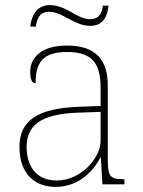

<svg xmlns="http://www.w3.org/2000/svg" viewBox="-20 -720 557 750"><path d="M332 -619C385 -619 400 -659 404 -698H382C378 -671 369 -645 332 -645C280 -645 241 -700 174 -700C119 -700 102 -651 98 -616H120C124 -643 132 -674 172 -674C225 -674 270 -619 332 -619ZM197 10C295 10 349 -61 372 -104H374L380 0H466V-20H459C405 -20 401 -35 401 -110V-386C401 -481 359 -542 242 -542C127 -542 98 -482 98 -441C98 -409 105 -395 119 -395C119 -471 143 -517 242 -517C355 -517 373 -456 373 -371V-306L290 -303C129 -297 56 -251 56 -146C56 -39 118 10 197 10ZM201 -15C117 -15 84 -77 84 -145C84 -225 131 -275 287 -280L373 -283V-170C373 -104 298 -15 201 -15Z"/></svg>

Font: Noto Serif Georgian Thin
Style: Regular
Weight: 100
Designer: Monotype Design Team, Akaki Razmadze
Foundry: Google LLC
Version: Version 2.003